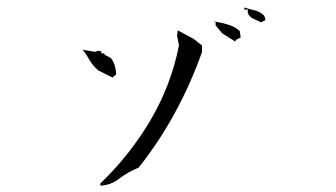

<svg xmlns="http://www.w3.org/2000/svg" viewBox="-20 -696 1040 594"><path d="M290.5 -128.4V-121.6Q323.2 -123.5 347.2 -142.1Q375.5 -164.1 408.7 -177.2Q473.6 -258.8 522.9 -350.3Q572.3 -441.9 605 -535.6V-555.2L579.1 -575.7L529.8 -602.1V-601.6L527.8 -585.4L533.7 -555.7Q509.8 -433.1 444.8 -322.8Q381.8 -216.3 290.5 -128.4ZM303.2 -530.8H293.5V-537.1L283.7 -539.1L274.4 -535.6L235.8 -542Q247.1 -528.3 254.9 -513.7Q265.6 -494.1 284.2 -478L328.1 -456.1L337.9 -464.4L339.4 -467.3Q338.9 -480.5 334.7 -493.9Q330.6 -507.3 322.8 -516.6L303.2 -526.9ZM640.1 -629.4V-628.4H647V-617.7L667 -593.3L707 -567.9H707.5L710.4 -572.8L724.6 -580.1L721.7 -600.1Q707 -613.3 687.3 -619.4Q667.5 -625.5 645 -629.4ZM735.8 -672.9V-666.5H746.6V-655.8Q751.5 -643.6 763.7 -638.2Q776.4 -631.8 787.6 -627L801.3 -633.8L797.9 -647Q783.2 -661.6 762.2 -665.5Q748.5 -668.5 735.8 -672.9ZM728 -675.3H728.5Q728 -675.3 727.5 -675.8Z"/></svg>

Font: Bakudai
Style: ExtraLight
Weight: 200
Version: Version 1.48